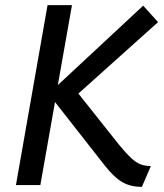

<svg xmlns="http://www.w3.org/2000/svg" viewBox="-20 -720 637 747"><path d="M443 -157Q471 -123 490.5 -105Q510 -87 527.5 -80.5Q545 -74 567 -74L532 7Q488 7 456.5 -11Q425 -29 390 -73L194 -323L137 0H42L165 -700H260L205 -389L537 -698L595 -634L285 -356Z"/></svg>

Font: ABeeZee
Style: Italic
Weight: 400
Italic angle: -10°
Designer: Anja Meiners
Foundry: Anja Meiners
Version: Version 1.003; ttfautohint (v1.8.3)